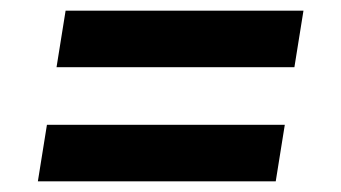

<svg xmlns="http://www.w3.org/2000/svg" viewBox="-20 -520 640 360"><path d="M86 -394 103 -500H549L532 -394ZM51 -180 68 -286H514L497 -180Z"/></svg>

Font: Iosevka Heavy Extended Oblique
Style: Regular
Weight: 900
Width: 7
Italic angle: -9°
Monospace: yes
Designer: Belleve Invis
Foundry: Belleve Invis
Version: Version 32.5.0; ttfautohint (v1.8.4)